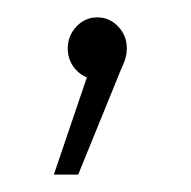

<svg xmlns="http://www.w3.org/2000/svg" viewBox="-20 -84 220 221"><path d="M126 -28Q126 -19 121.5 -9Q117 1 116 4L70 117H42L80 5Q70 1 64 -8Q58 -17 58 -28Q58 -43 68 -53.5Q78 -64 92 -64Q106 -64 116 -53.5Q126 -43 126 -28Z"/></svg>

Font: TypoPRO Montserrat Alternates
Style: Regular
Weight: 275
Designer: Julieta Ulanovsky
Foundry: Julieta Ulanovsky
Version: Version 6.001